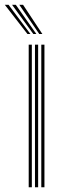

<svg xmlns="http://www.w3.org/2000/svg" viewBox="-66 -788 262 808"><path d="M107.8 0V-600H121V0ZM54.8 0V-600H68V0ZM81.2 0V-600H94.5V0ZM49.5 -645 -45.8 -767.8H-30L62 -645ZM74.2 -645 -15.2 -767.8H0.5L87 -645ZM99.2 -645 15.2 -767.8H31L112.2 -645Z"/></svg>

Font: Big Shoulders Inline Display Thin
Style: Regular
Weight: 400
Version: Version 2.002